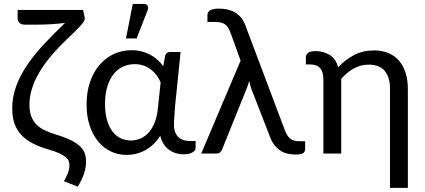

<svg xmlns="http://www.w3.org/2000/svg" viewBox="-20 -766 2120 958"><path d="M402.5 -678.5Q403.5 -674 402.2 -668.2Q401 -662.5 395.2 -654.2Q389.5 -646 378.8 -634.2Q368 -622.5 350 -605Q327 -583 301.2 -558Q275.5 -533 250.8 -505.2Q226 -477.5 203.5 -446.8Q181 -416 164 -383.2Q147 -350.5 137 -315.2Q127 -280 127 -243Q127 -209 136 -185.2Q145 -161.5 162.2 -144.2Q179.5 -127 204.8 -115.2Q230 -103.5 262.5 -93.5Q309.5 -79.5 338.2 -64.2Q367 -49 382.8 -32.5Q398.5 -16 404 1.8Q409.5 19.5 409.5 39Q409.5 72.5 398.2 103.5Q387 134.5 368 165.5L299 138Q308.5 122 317.5 100.8Q326.5 79.5 326.5 57.5Q326.5 48 323 38Q319.5 28 308.2 18.2Q297 8.5 275.8 -1.2Q254.5 -11 219.5 -21Q176.5 -33.5 143.5 -50.5Q110.5 -67.5 87.5 -91.5Q64.5 -115.5 52.8 -148Q41 -180.5 41 -224.5Q41 -283 61 -336.8Q81 -390.5 116.2 -442.5Q151.5 -494.5 199.8 -546Q248 -597.5 304.5 -651.5Q271.5 -647.5 235 -645.2Q198.5 -643 160.5 -643H104.5Q84.5 -643 76.2 -652.8Q68 -662.5 68 -672.5V-716.5H394.5Z M781.5 -355Q774 -373 762.2 -389.2Q750.5 -405.5 734.2 -418.2Q718 -431 697.2 -438.5Q676.5 -446 651.5 -446Q622 -446 595.2 -434.2Q568.5 -422.5 548.2 -398Q528 -373.5 516 -336Q504 -298.5 504 -247Q504 -199 514.5 -164.8Q525 -130.5 542.5 -108.2Q560 -86 583.5 -75.5Q607 -65 633 -65Q658 -65 680.8 -74.8Q703.5 -84.5 721.5 -104.2Q739.5 -124 751.8 -154.8Q764 -185.5 768 -227.5ZM956 -62.5V-26.5Q956 -15 940 -5.5Q924 4 895.5 4Q876 4 857.8 -1.5Q839.5 -7 824 -18.2Q808.5 -29.5 797 -47Q785.5 -64.5 779.5 -88.5Q763.5 -63 744 -45Q724.5 -27 702.8 -15.5Q681 -4 658 1.5Q635 7 612 7Q570 7 533.5 -10.2Q497 -27.5 470 -60Q443 -92.5 427.5 -139Q412 -185.5 412 -244.5Q412 -306.5 429.2 -356.8Q446.5 -407 476.8 -442.2Q507 -477.5 547.8 -496.5Q588.5 -515.5 636 -515.5Q663 -515.5 686.8 -509.5Q710.5 -503.5 730.2 -492.8Q750 -482 766.2 -467.2Q782.5 -452.5 794.5 -435.5L804 -488Q810 -506.5 828 -506.5H881L853.5 -236Q852.5 -211.5 850.2 -187.8Q848 -164 848 -144Q848 -122 854 -106.8Q860 -91.5 870.8 -81.5Q881.5 -71.5 895.8 -67Q910 -62.5 926.5 -62.5ZM608.5 -574 642.5 -746.5H698Q711.5 -746.5 716.5 -737.8Q721.5 -729 716.5 -714.5L661.5 -574Z M1502.5 -61.5V-25.5Q1502.5 -6.5 1491 -0.8Q1479.5 5 1457 5Q1437 5 1417.8 1.2Q1398.5 -2.5 1381.2 -13Q1364 -23.5 1349.5 -42Q1335 -60.5 1324.5 -90L1233.5 -324.5Q1229.5 -335.5 1227.2 -345Q1225 -354.5 1223.5 -363Q1221 -354 1218.2 -345Q1215.5 -336 1211.5 -326L1087.5 -18.5Q1084.5 -11.5 1077.8 -5.8Q1071 0 1059.5 0H984L1180.5 -463.5L1130 -603Q1124.5 -618 1118 -628.2Q1111.5 -638.5 1102.5 -644.8Q1093.5 -651 1081 -653.8Q1068.5 -656.5 1051 -656.5H1015V-689.5Q1015 -696.5 1017.5 -702.5Q1020 -708.5 1026.2 -713Q1032.5 -717.5 1043.5 -720.2Q1054.5 -723 1071.5 -723Q1093 -723 1113 -719Q1133 -715 1150.5 -705.2Q1168 -695.5 1182 -679Q1196 -662.5 1205 -637.5L1401 -117Q1412 -87.5 1427.8 -74.5Q1443.5 -61.5 1472 -61.5Z M1506 -480.5Q1506 -492 1516.8 -501.5Q1527.5 -511 1554 -511Q1595 -511 1625.5 -491.5Q1656 -472 1667.5 -430.5Q1702 -468 1746.5 -491.2Q1791 -514.5 1845.5 -514.5Q1887.5 -514.5 1919 -500.8Q1950.5 -487 1972 -461.8Q1993.5 -436.5 2004.2 -401Q2015 -365.5 2015 -322.5V171.5H1926V-322.5Q1926 -380 1899.8 -411.8Q1873.5 -443.5 1819.5 -443.5Q1780 -443.5 1745.8 -424.5Q1711.5 -405.5 1682.5 -373V0H1593.5V-369Q1593.5 -408 1577 -426.2Q1560.5 -444.5 1527.5 -444.5H1506Z"/></svg>

Font: Lato-Regular
Style: Regular
Weight: 400
Designer: Lukasz Dziedzic with Adam Twardoch and Botio Nikoltchev
Foundry: tyPoland Lukasz Dziedzic
Version: Version 2.015; 2015-08-06; http://www.latofonts.com/